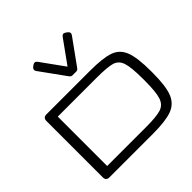

<svg xmlns="http://www.w3.org/2000/svg" viewBox="-270 -1372 1616 1616"><g transform="rotate(-45 538.0 -564.5)"><path d="M132.8 -750H650.4Q805.2 -750 879.4 -723.9Q953.6 -697.8 983.4 -621.8Q1013.2 -545.9 1013.2 -384.8V-365.2Q1013.2 -208.5 983.4 -132.3Q953.6 -56.2 878.4 -28.1Q803.2 0 650.4 0H132.8Q113.8 0 103.8 -10Q93.8 -20 93.8 -39.1V-710.9Q93.8 -730 103.8 -740Q113.8 -750 132.8 -750ZM919.4 -365.2V-384.8Q919.4 -524.4 900.6 -581.1Q881.8 -637.7 830.3 -653.3Q778.8 -668.9 650.4 -668.9H187.5V-81.1H650.4Q775.9 -81.1 828.6 -98.4Q881.3 -115.7 900.4 -172.9Q919.4 -230 919.4 -365.2ZM348.1 -1119.6Q359.4 -1127.4 367.9 -1128.7Q376.5 -1129.9 382.8 -1125.5Q389.2 -1121.1 396.5 -1111.3L543 -908.2L689.5 -1111.8Q696.8 -1121.6 703.1 -1126Q709.5 -1130.4 717.8 -1129.2Q726.1 -1127.9 737.8 -1119.6L742.7 -1116.2Q754.4 -1107.9 759 -1100.1Q763.7 -1092.3 762.2 -1084.5Q760.7 -1076.7 753.9 -1066.9L592.3 -842.8Q585 -832.5 578.6 -829.8Q572.3 -827.1 562.5 -827.1H523.4Q514.2 -827.1 507.8 -829.8Q501.5 -832.5 493.7 -842.8L332 -1066.9Q325.2 -1076.2 324 -1084.2Q322.8 -1092.3 327.4 -1100.3Q332 -1108.4 343.3 -1116.2Z"/></g></svg>

Font: Gyrochrome
Style: Regular
Weight: 400
Designer: David Moles
Foundry: David Moles
Version: Version 1.005;Glyphs 3.2.3 (3260)